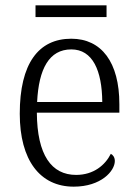

<svg xmlns="http://www.w3.org/2000/svg" viewBox="-20 -689 515 719"><path d="M113 -625H379V-669H113ZM256 10C359 10 410 -49 410 -86C410 -100 403 -109 395 -113C374 -71 331 -34 265 -34C173 -34 119 -108 118 -267H427V-299C427 -456 360 -544 247 -544C124 -544 54 -451 54 -263C54 -89 130 10 256 10ZM363 -307H119C125 -431 164 -504 247 -504C327 -504 362 -425 363 -307Z"/></svg>

Font: Noto Serif Thai SemiCondensed Light
Style: Regular
Weight: 300
Width: 4
Designer: Monotype Design Team
Foundry: Monotype Imaging Inc.
Version: Version 2.002